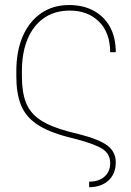

<svg xmlns="http://www.w3.org/2000/svg" viewBox="-20 -574 527 775"><path d="M339.8 181.6V159.2Q379.4 159.2 402.1 138.7Q424.8 118.2 424.8 85Q424.8 48.3 395.3 28.3Q365.7 8.3 290 -11.7L252 -21.5Q172.4 -42.5 127.4 -73.5Q82.5 -104.5 64.2 -151.1Q45.9 -197.8 45.9 -265.6V-286.1Q45.9 -368.2 72 -428Q98.1 -487.8 146.2 -520.8Q194.3 -553.7 258.8 -553.7Q315.4 -553.7 357.7 -531Q399.9 -508.3 423.6 -465.8Q447.3 -423.3 447.3 -363.3H424.8Q424.3 -442.9 378.9 -487.3Q333.5 -531.7 260.7 -531.2Q201.2 -531.2 158 -501.5Q114.7 -471.7 91.6 -417Q68.4 -362.3 68.4 -286.1V-265.6Q68.4 -201.7 85 -159.4Q101.6 -117.2 142.6 -89.8Q183.6 -62.5 256.8 -43L303.7 -31.2Q380.9 -11.2 414.1 13.9Q447.3 39.1 447.3 82Q447.3 104.5 439.7 123Q432.1 141.6 418 154.5Q403.8 167.5 384 174.6Q364.3 181.6 339.8 181.6Z"/></svg>

Font: Inter Tight Thin
Style: Regular
Weight: 250
Designer: Rasmus Andersson
Foundry: rsms
Version: Version 3.004